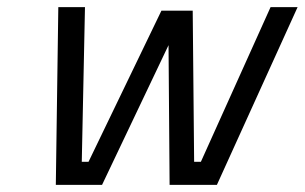

<svg xmlns="http://www.w3.org/2000/svg" viewBox="-20 -520 857 540"><path d="M144 -500H219L210 -65H229L434 -490H522L526 -65H545L741 -500H817L590 0H457L454 -393L267 0H137Z"/></svg>

Font: TitilliumWebItalic
Style: Italic
Weight: 400
Italic angle: -13°
Version: Version 1.001;PS 57.000;hotconv 1.0.70;makeotf.lib2.5.55311